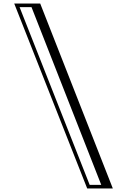

<svg xmlns="http://www.w3.org/2000/svg" viewBox="-20 -831 711 1079"><path d="M90 -791 484 208H549L157 -791ZM470 228 60 -811H206L614 228Z"/></svg>

Font: Jacques Francois Shadow
Style: Regular
Weight: 400
Designer: Alexei Vanyashin, Nikita Kanarev (i@xarsok.ru)
Foundry: Cyreal (www.cyreal.org)
Version: Version 1.003